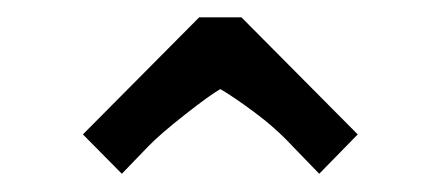

<svg xmlns="http://www.w3.org/2000/svg" viewBox="-20 -858 498 217"><path d="M252.9 -838.4 384.3 -706.1 340.8 -661.6 310.5 -692.9Q291 -713.9 266.8 -731.7Q242.7 -749.5 229 -757.3Q217.8 -751 189.7 -729Q161.6 -707 147.9 -692.9L117.7 -661.6L73.7 -706.1L205.1 -838.4Z"/></svg>

Font: Resagnicto
Style: Bold
Weight: 700
Version: Version 0.9991